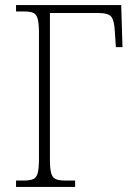

<svg xmlns="http://www.w3.org/2000/svg" viewBox="-20 -734 531 754"><path d="M43 0V-25H74Q97 -25 110 -30.5Q123 -36 128 -54Q133 -72 133 -109V-605Q133 -642 128 -660Q123 -678 110.5 -683.5Q98 -689 74 -689H43V-714H456L461 -549H435L431 -610Q429 -651 418 -667Q407 -683 365 -683H176V-109Q176 -72 181 -54Q186 -36 199 -30.5Q212 -25 236 -25H275V0Z"/></svg>

Font: Noto Serif SemiCondensed ExtraLight
Style: Regular
Weight: 200
Width: 4
Designer: Monotype Design Team
Foundry: Monotype Imaging Inc.
Version: Version 2.014